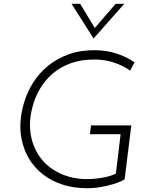

<svg xmlns="http://www.w3.org/2000/svg" viewBox="-20 -975 786 1006"><path d="M633 -35Q609 -21 574.5 -10.5Q540 0 501.5 6Q463 12 428 11Q373 10 326 -2.5Q279 -15 240.5 -37.5Q202 -60 172.5 -90.5Q143 -121 123.5 -159Q104 -197 94.5 -240Q85 -283 87 -330Q90 -384 106.5 -439Q123 -494 154.5 -543.5Q186 -593 233 -631Q280 -669 341.5 -691Q403 -713 481 -712Q540 -711 592 -694Q644 -677 685 -648L662 -605Q626 -631 577.5 -647Q529 -663 479 -663Q407 -664 351.5 -644Q296 -624 256 -589.5Q216 -555 190.5 -511.5Q165 -468 152 -421.5Q139 -375 137 -331Q136 -283 147.5 -240.5Q159 -198 182.5 -162Q206 -126 240 -99.5Q274 -73 318.5 -56.5Q363 -40 416 -37Q458 -35 505.5 -42Q553 -49 587 -65L612 -272H451L457 -318H668ZM400 -955 483 -818 466 -816 586 -955H631L471 -774H470L355 -955Z"/></svg>

Font: Josefin Sans Thin Light
Style: Italic
Weight: 300
Italic angle: -7°
Version: Version 2.000